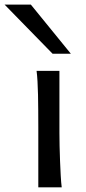

<svg xmlns="http://www.w3.org/2000/svg" viewBox="-71 -801 367 821"><path d="M183.1 -231.9Q183.1 -208.5 183.8 -176.5Q184.6 -144.5 185.8 -111.8Q187 -79.1 188.7 -49.3Q190.4 -19.5 192.9 0H92.8V-258.8Q92.8 -294.4 92.5 -329.1Q92.3 -363.8 91.6 -394.8Q90.8 -425.8 89.4 -452.4Q87.9 -479 85.4 -498H183.1ZM61 -781.2 231.9 -571.3H153.8L-51.3 -781.2Z"/></svg>

Font: Andika Afr
Style: Regular
Weight: 400
Designer: Victor Gaultney, Annie Olsen, Julie Remington, Don Collingsworth, Eric Hays, Becca Hirsbrunner
Foundry: SIL International
Version: Version 5.000